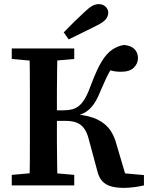

<svg xmlns="http://www.w3.org/2000/svg" viewBox="-20 -899 724 931"><path d="M37 0V-51L173 -63H204L340 -51V0ZM37 -613V-664H340V-613L204 -601H173ZM122 0Q124 -51 124.5 -102Q125 -153 125 -205Q125 -257 125 -309V-355Q125 -407 125 -458.5Q125 -510 124.5 -561.5Q124 -613 122 -664H259Q258 -614 257 -562Q256 -510 256 -457Q256 -404 256 -348V-317Q256 -262 256 -208.5Q256 -155 257 -103.5Q258 -52 259 0ZM451 -73 409 -229Q401 -259 386.5 -278Q372 -297 350 -305Q328 -313 297 -313H193V-364H286Q311 -364 330 -369Q349 -374 364.5 -387Q380 -400 394 -425Q408 -450 422 -489Q448 -559 472 -599Q496 -639 523 -657.5Q550 -676 581 -681Q603 -679 618 -671Q633 -663 641 -649Q649 -635 649 -617Q649 -591 629 -571Q609 -551 566 -551Q539 -551 516.5 -557.5Q494 -564 480 -570L547 -603Q531 -584 519 -564.5Q507 -545 495.5 -521Q484 -497 470 -464Q456 -428 441.5 -404.5Q427 -381 410 -366.5Q393 -352 371.5 -344Q350 -336 322 -331L319 -346Q387 -344 432 -328Q477 -312 505 -280Q533 -248 546 -195L594 -33L534 -63L678 -50V0Q657 5 631 8.5Q605 12 581 12Q544 12 518 4.5Q492 -3 475.5 -21Q459 -39 451 -73ZM289 -742Q314 -768 339.5 -793Q365 -818 390 -841Q412 -862 427.5 -870.5Q443 -879 459 -879Q479 -879 492 -866.5Q505 -854 505 -837Q505 -822 494 -807Q483 -792 451 -776Q417 -759 382.5 -742Q348 -725 313 -708Z"/></svg>

Font: Source Serif 4 18pt SemiBold
Style: Regular
Weight: 600
Designer: Frank Grießhammer
Foundry: Adobe Systems Incorporated
Version: Version 4.004;hotconv 1.0.116;makeotfexe 2.5.65601